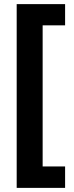

<svg xmlns="http://www.w3.org/2000/svg" viewBox="-20 -747 359 932"><path d="M296 165V61H187V-624H296V-727H61V165Z"/></svg>

Font: Noto Sans Lao Looped SemiCondensed
Style: Bold
Weight: 700
Width: 4
Designer: Mark Frömberg, Ben Mitchell
Foundry: The Fontpad Ltd
Version: Version 1.002